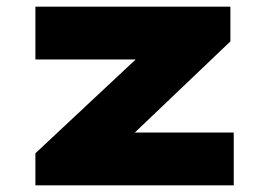

<svg xmlns="http://www.w3.org/2000/svg" viewBox="-20 -555 815 575"><path d="M86 0V-96L473 -458L485 -377H86V-535H670V-431L306 -84L291 -158H680V0Z"/></svg>

Font: Lexend Peta Black
Style: Regular
Weight: 900
Version: Version 1.007